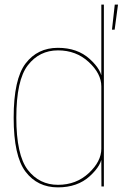

<svg xmlns="http://www.w3.org/2000/svg" viewBox="-20 -805 530 829"><path d="M463.5 -677H475L489.5 -785H475.5ZM418 0H428.5V-785H417.5V-109.5ZM230 4Q314.5 4 367.5 -44.2Q420.5 -92.5 420.5 -135.5L417.5 -163Q417.5 -108 363.2 -57.5Q309 -7 230.5 -7Q150 -7 100.2 -71.2Q50.5 -135.5 50.5 -297Q50.5 -459 100.2 -523.2Q150 -587.5 230.5 -587.5Q309 -587.5 363.2 -537.2Q417.5 -487 417.5 -432L420.5 -459Q420.5 -502 367.5 -550.2Q314.5 -598.5 230 -598.5Q142 -598.5 90.5 -531Q39 -463.5 39 -297Q39 -131 90.5 -63.5Q142 4 230 4Z"/></svg>

Font: Anybody UltraCondensed Thin Thin
Style: Regular
Weight: 250
Version: Version 1.111